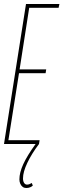

<svg xmlns="http://www.w3.org/2000/svg" viewBox="-21 -720 317 960"><path d="M-1 0 109 -700H276L272 -681H125L77 -373H210L207 -354H74L21 -19H177L174 0ZM157 0H174Q137 49 115.5 94.5Q94 140 94 172Q94 186 99.5 194.5Q105 203 114 203Q120 203 125.5 201Q131 199 138 195L143 208Q138 213 129.5 216.5Q121 220 110 220Q100 220 92.5 214.5Q85 209 80.5 199Q76 189 76 177Q76 143 95.5 100.5Q115 58 157 0Z"/></svg>

Font: Georama
Style: Italic
Weight: 400
Width: 2
Italic angle: -9°
Designer: Jean-Baptiste Levee
Foundry: Production Type
Version: Version 1.000